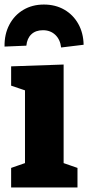

<svg xmlns="http://www.w3.org/2000/svg" viewBox="-24 -825 388 845"><path d="M256 -97 245 -111 317 -86V0H25V-86L97 -111L86 -97V-434L96 -424L25 -448V-533L256 -541ZM169 -805Q220 -805 259 -782.5Q298 -760 320.5 -720Q343 -680 344 -628L245 -616Q241 -651 219.5 -671.5Q198 -692 165 -692Q133 -692 114 -674Q95 -656 92 -624L-4 -620Q-5 -674 17 -716Q39 -758 78.5 -781.5Q118 -805 169 -805Z"/></svg>

Font: Bitter Thin ExtraBold
Style: Regular
Weight: 800
Version: Version 3.020